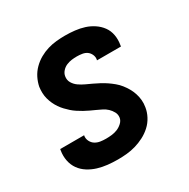

<svg xmlns="http://www.w3.org/2000/svg" viewBox="-128 -644 756 769"><g transform="rotate(-30 250.0 -260.0)"><path d="M205 8Q181 8 158 5.5Q135 3 113.5 -3.5Q92 -10 73 -22Q54 -34 41.5 -51.5Q29 -69 24.5 -91.5Q20 -114 24 -138L25 -144H136L135 -142Q133 -129 139 -117Q145 -105 155.5 -98.5Q166 -92 178.5 -90Q191 -88 205 -88Q218 -88 231.5 -89.5Q245 -91 257.5 -96Q270 -101 281 -111Q292 -121 294 -134Q296 -148 289.5 -160Q283 -172 273.5 -181Q264 -190 252 -196Q240 -202 228 -207.5Q216 -213 204 -218.5Q192 -224 180.5 -230.5Q169 -237 157.5 -244.5Q146 -252 136.5 -260.5Q127 -269 118 -278.5Q109 -288 101.5 -299Q94 -310 88.5 -322Q83 -334 79.5 -347Q76 -360 75.5 -374Q75 -388 77 -402Q81 -422 90.5 -441Q100 -460 115.5 -475.5Q131 -491 149.5 -501.5Q168 -512 188 -518Q208 -524 228.5 -526Q249 -528 268 -528Q291 -528 313.5 -525.5Q336 -523 356.5 -516.5Q377 -510 395 -498Q413 -486 425.5 -469Q438 -452 442 -430Q446 -408 442 -385L441 -378H330L331 -381Q333 -393 328 -404Q323 -415 314 -421.5Q305 -428 292.5 -430Q280 -432 268 -432Q256 -432 244 -430.5Q232 -429 220 -424Q208 -419 199 -409Q190 -399 188 -387Q185 -370 193 -356.5Q201 -343 214 -334Q227 -325 241 -318.5Q255 -312 269 -305.5Q283 -299 297 -291.5Q311 -284 323.5 -275.5Q336 -267 348 -257Q360 -247 369.5 -235Q379 -223 386.5 -210Q394 -197 399 -182Q404 -167 405.5 -151Q407 -135 404 -118Q401 -98 390.5 -78Q380 -58 363.5 -43Q347 -28 327.5 -18Q308 -8 287.5 -2Q267 4 246 6Q225 8 205 8Z"/></g></svg>

Font: Iosevka Curly
Style: Bold Italic
Weight: 700
Italic angle: -9°
Monospace: yes
Designer: Belleve Invis
Foundry: Belleve Invis
Version: Version 22.1.2; ttfautohint (v1.8.4)